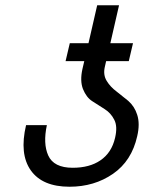

<svg xmlns="http://www.w3.org/2000/svg" viewBox="-20 -688 546 729"><path d="M501 -171Q480 -77 409 -28Q338 21 244 21Q141 21 97 -41Q53 -103 79 -213H158Q143 -143 163 -98Q184 -51 256 -51Q320 -51 361 -79Q404 -108 417 -165Q427 -208 414 -233Q401 -259 377 -274Q369 -279 353.5 -289Q338 -299 330 -304Q308 -318 295 -350Q283 -381 293 -426L300 -456H229L245 -524H316L349 -668H432L399 -524H485L469 -456H383L378 -434Q371 -404 385 -381Q399 -358 422 -341Q444 -324 467 -305Q491 -284 501 -252Q512 -218 501 -171Z"/></svg>

Font: Miedinger
Style: Italic
Weight: 400
Italic angle: -13°
Version: Version 001.000